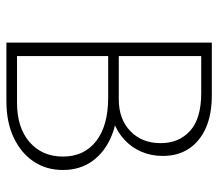

<svg xmlns="http://www.w3.org/2000/svg" viewBox="-62 -636 698 615"><g transform="rotate(90 287.5 -329.0)"><path d="M295 -330 301 -357Q369 -357 419 -335.5Q469 -314 497 -274.5Q525 -235 525 -181Q525 -128 498 -87.5Q471 -47 421.5 -23.5Q372 0 304 0H117V-658H285Q347 -658 390 -639Q433 -620 456.5 -585Q480 -550 480 -501Q480 -464 466.5 -432.5Q453 -401 428 -378Q403 -355 369.5 -342.5Q336 -330 295 -330ZM144 -360H299Q362 -360 400.5 -397Q439 -434 439 -494Q439 -553 399.5 -588.5Q360 -624 279 -624H160V-34H309Q390 -34 436 -74.5Q482 -115 482 -181Q482 -249 432.5 -287.5Q383 -326 293 -326H144Z"/></g></svg>

Font: Ysabeau Infant ExtraLight
Style: Regular
Weight: 250
Designer: Christian Thalmann (Catharsis Fonts)
Version: Version 2.001;gftools[0.9.30]; featfreeze: ss01,ss02,lnum